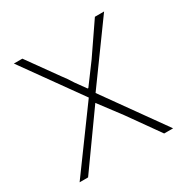

<svg xmlns="http://www.w3.org/2000/svg" viewBox="-123 -580 684 706"><g transform="rotate(-30 219.5 -226.5)"><path d="M154 -349Q169 -330 185 -304L216 -261H219L282 -346L371 -476H410L233 -232L415 23H377L284 -108L214 -201L54 23H18L203 -230L27 -476H63Z"/></g></svg>

Font: LINE Seed Sans KR Thin
Style: Regular
Weight: 250
Designer: LINE BX Design & Sandoll Inc & Dalton Maag Ltd
Foundry: Sandoll Inc.
Version: Version 1.000